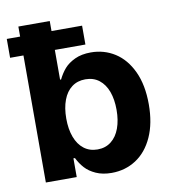

<svg xmlns="http://www.w3.org/2000/svg" viewBox="-82 -800 795 882"><g transform="rotate(-10 315.0 -359.5)"><path d="M213.5 -87.4H206.4V0H62.4V-727.5H208.8V-454H213.5Q227.2 -482.1 245.3 -502.8Q263.4 -523.4 294.6 -538.1Q325.8 -552.7 369.1 -552.7Q430.9 -552.7 481.2 -520.7Q531.4 -488.6 561 -425.3Q590.5 -362 590.5 -272Q590.5 -183.7 561.7 -120.1Q532.9 -56.6 482.4 -23.7Q431.9 9.1 368.3 9.1Q326.4 9.1 295.4 -4.9Q264.3 -18.9 245.6 -39.7Q226.8 -60.4 213.5 -87.4ZM440.3 -272.5Q440.3 -321.1 426.9 -357.7Q413.5 -394.2 387.2 -414.8Q360.8 -435.4 323.2 -435.4Q286 -435.4 259.6 -415.5Q233.2 -395.6 219.5 -358.9Q205.7 -322.2 205.7 -272.5Q205.7 -223.3 219.6 -186.1Q233.5 -149 260 -128.6Q286.4 -108.3 323.2 -108.3Q360.4 -108.3 386.7 -129Q413.1 -149.6 426.7 -186.7Q440.3 -223.9 440.3 -272.5ZM0.1 -680.7H351.4V-592.7H0.1Z"/></g></svg>

Font: Raveo Variable
Style: Regular
Weight: 400
Designer: Jakub Foglar, Rasmus Andersson (Inter)
Foundry: Jakubfoglar.com
Version: Version 1.000;Glyphs 3.2.3 (3260)